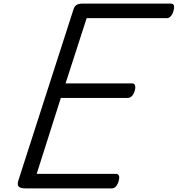

<svg xmlns="http://www.w3.org/2000/svg" viewBox="-20 -1037 979 1057"><path d="M119 0Q94 0 84 -9Q74 -18 80 -40L386 -990Q391 -1003 402 -1010Q413 -1017 433 -1017H922Q933 -1017 937 -1007.5Q941 -998 935 -977Q930 -958 920 -947.5Q910 -937 899 -937H457L341 -578H708Q719 -578 723 -568Q727 -558 722 -538Q716 -518 706 -508Q696 -498 685 -498H315L182 -80H619Q630 -80 634.5 -70.5Q639 -61 633 -40Q628 -21 618 -10.5Q608 0 597 0Z"/></svg>

Font: Playwrite CO
Style: Regular
Weight: 400
Designer: Veronika Burian, José Scaglione
Foundry: TypeTogether
Version: Version 1.000